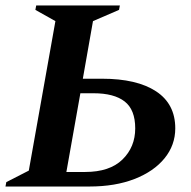

<svg xmlns="http://www.w3.org/2000/svg" viewBox="-34 -680 696 700"><path d="M98 -660H403L400 -644L305 -603L268 -393H338Q465 -393 535 -347Q605 -301 605 -212Q605 -151 566 -103Q527 -55 456.5 -27.5Q386 0 292 0H-14L-11 -16L71 -58L168 -603L95 -644ZM208 -53H276Q366 -53 412.5 -98.5Q459 -144 459 -212Q459 -280 420.5 -310Q382 -340 307 -340H259Z"/></svg>

Font: Spectral
Style: Bold Italic
Weight: 700
Italic angle: -10°
Designer: Jean-Baptiste Levee
Foundry: Production Type
Version: Version 2.001